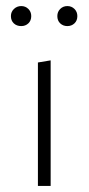

<svg xmlns="http://www.w3.org/2000/svg" viewBox="-20 -613 292 633"><path d="M16 -560Q16 -574 26 -583.5Q36 -593 50 -593Q64 -593 73.5 -583.5Q83 -574 83 -560Q83 -545 73.5 -536Q64 -527 50 -527Q35 -527 25.5 -536Q16 -545 16 -560ZM169 -560Q169 -574 178.5 -583.5Q188 -593 202 -593Q216 -593 225.5 -583.5Q235 -574 235 -560Q235 -545 225.5 -536Q216 -527 202 -527Q188 -527 178.5 -536Q169 -545 169 -560ZM105 -407 147 -414V0H105Z"/></svg>

Font: Ysabeau Infant Light
Style: Regular
Weight: 300
Designer: Christian Thalmann (Catharsis Fonts)
Version: Version 0.003